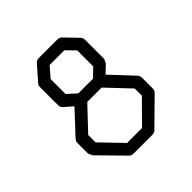

<svg xmlns="http://www.w3.org/2000/svg" viewBox="-165 -789 870 870"><g transform="rotate(-45 270.0 -354.0)"><path d="M128 -583 186 -649Q194.5 -659 208 -659H327Q340 -659 348 -651L406 -591Q415 -582 415 -571V-446L405 -426L369 -392L469 -285Q476 -276 476 -265V-194Q476 -184 467 -175L346 -56Q339 -49 327 -49H207Q193 -49 186 -56L69 -175L60 -195V-266Q60 -273.5 70 -285L168 -390L129 -424Q119 -432.5 119 -446V-565Q119 -574 128 -583ZM120 -254V-207L219 -104H315L418 -208V-254L315 -363H223ZM179 -554V-458L222 -419H316L356 -458V-560L315 -602H221Z"/></g></svg>

Font: 3270 Nerd Font Mono
Style: Regular
Weight: 400
Monospace: yes
Version: Version 3.0.1;Nerd Fonts 3.0.0